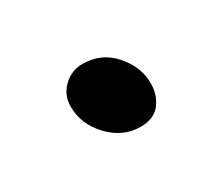

<svg xmlns="http://www.w3.org/2000/svg" viewBox="-42 -412 343 296"><g transform="rotate(-30 129.5 -264.5)"><path d="M145 -200.2Q113.8 -200.2 90.3 -224.9Q66.9 -249.5 66.9 -280.8Q66.9 -301.3 81.3 -315.2Q95.7 -329.1 115.2 -329.1Q148.9 -329.1 170.4 -304.4Q191.9 -279.8 191.9 -251Q191.9 -230 180.4 -215.1Q168.9 -200.2 145 -200.2Z"/></g></svg>

Font: Shantell Sans Irregular
Style: Regular
Weight: 300
Designer: Stephen Nixon, Anya Danilova, Shantell Martin
Foundry: Arrow Type
Version: Version 1.006;[9816181b4]